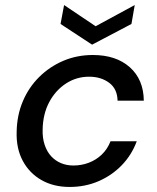

<svg xmlns="http://www.w3.org/2000/svg" viewBox="-20 -729 624 761"><path d="M256 12Q192 12 144 -15.5Q96 -43 70 -92Q44 -141 46 -206Q47 -272 70.5 -327.5Q94 -383 135.5 -424Q177 -465 231 -488Q285 -511 348 -511Q440 -511 494.5 -462.5Q549 -414 550 -330H446Q445 -377 412.5 -401Q380 -425 333 -425Q283 -425 241.5 -398Q200 -371 175 -324Q150 -277 149 -215Q148 -182 157 -155Q166 -128 182.5 -110Q199 -92 221.5 -82.5Q244 -73 271 -73Q303 -73 332 -84Q361 -95 383.5 -116.5Q406 -138 418 -169H522Q502 -115 463 -74.5Q424 -34 371 -11Q318 12 256 12ZM514 -709 501 -634 345 -552 220 -634 234 -709 359 -625Z"/></svg>

Font: DM Sans 20pt Medium
Style: Italic
Weight: 500
Italic angle: -10°
Version: Version 4.004;gftools[0.9.30]